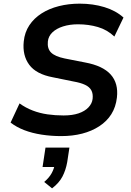

<svg xmlns="http://www.w3.org/2000/svg" viewBox="-20 -735 716 1051"><path d="M315 10Q260 10 208 2Q156 -6 113 -22.5Q70 -39 38 -64L87 -169Q120 -145 159 -130Q198 -115 240.5 -109Q283 -103 328 -103Q376 -103 410 -114.5Q444 -126 464 -147Q484 -168 487 -194Q490 -222 480 -240.5Q470 -259 446 -270.5Q422 -282 382 -289L269 -312Q178 -329 140 -380.5Q102 -432 110 -508Q115 -558 140.5 -596.5Q166 -635 207.5 -661.5Q249 -688 302.5 -701.5Q356 -715 416 -715Q489 -715 551.5 -696Q614 -677 656 -639L606 -535Q567 -572 516 -587Q465 -602 407 -602Q362 -602 325.5 -590.5Q289 -579 267 -558Q245 -537 242 -508Q238 -469 259.5 -447.5Q281 -426 334 -415L446 -393Q543 -375 586 -327Q629 -279 620 -201Q614 -149 589.5 -110Q565 -71 523.5 -44Q482 -17 429.5 -3.5Q377 10 315 10ZM265 296 222 261Q249 238 262.5 213.5Q276 189 280 164L301 179H213L229 73H360L348 152Q340 197 321.5 232Q303 267 265 296Z"/></svg>

Font: Nunito Sans 8pt
Style: Bold Italic
Weight: 700
Italic angle: -9°
Version: Version 3.101;gftools[0.9.27]